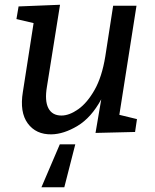

<svg xmlns="http://www.w3.org/2000/svg" viewBox="-20 -554 649 806"><path d="M196 10Q131 11 96.5 -36Q62 -83 76 -168L121 -457L49 -474L58 -527L232 -534L177 -190Q167 -131 183 -100Q199 -69 238 -69Q271 -69 308.5 -95.5Q346 -122 377 -176.5Q408 -231 422 -317L455 -530H553L481 -72L555 -54L547 0L381 4L405 -137Q363 -60 305.5 -25.5Q248 9 196 10ZM154 232 231 52H296L250 232Z"/></svg>

Font: Bitter Medium
Style: Italic
Weight: 500
Italic angle: -9°
Designer: Sol Matas, and Bitter project Authors
Foundry: Sol Matas
Version: Version 2.001